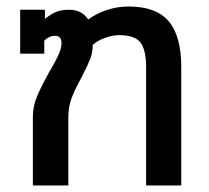

<svg xmlns="http://www.w3.org/2000/svg" viewBox="-20 -570 641 590"><path d="M81 -213Q81 -244 94.5 -275.5Q108 -307 132 -350Q151 -382 160 -402Q169 -422 169 -438Q169 -460 149 -460Q131 -460 116 -445V-405H42V-540H118V-512Q134 -525 150.5 -532.5Q167 -540 192 -540Q232 -540 251 -510Q275 -528 307.5 -539Q340 -550 375 -550Q460 -550 498.5 -504.5Q537 -459 537 -364V0H429V-363Q429 -417 411.5 -439.5Q394 -462 346 -462Q326 -462 302.5 -453.5Q279 -445 265 -432Q265 -409 257 -388.5Q249 -368 231 -333Q210 -295 200 -268.5Q190 -242 190 -209V0H81Z"/></svg>

Font: Kanit
Style: Regular
Weight: 400
Designer: Katatrad Team
Foundry: Cadson Demak
Version: Version 1.001